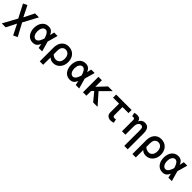

<svg xmlns="http://www.w3.org/2000/svg" viewBox="454 -2137 4000 4000"><g transform="rotate(45 2454.5 -137.0)"><path d="M342.8 192.9 225.1 -40 112.8 182.1H-3.9L168 -131.8L16.1 -423.8L105 -466.8L225.1 -224.1L338.9 -455.1H455.1L282.2 -131.8L433.1 147.9Z M636.7 -227.1Q636.7 -201.2 642.3 -175Q647.9 -148.9 659.9 -127.9Q671.9 -106.9 689.9 -93.5Q708 -80.1 733.9 -80.1Q755.9 -80.1 773.9 -93.5Q792 -106.9 805.9 -127.9Q819.8 -148.9 829.8 -175Q839.8 -201.2 847.7 -227.1Q839.8 -252.9 829.8 -279.5Q819.8 -306.2 805.9 -327.1Q792 -348.1 773.9 -361.6Q755.9 -375 733.9 -375Q708 -375 689.9 -361.6Q671.9 -348.1 659.9 -327.1Q647.9 -306.2 642.3 -279.5Q636.7 -252.9 636.7 -227.1ZM536.1 -227.1Q536.1 -272.9 548.1 -315.9Q560.1 -358.9 584.5 -392.3Q608.9 -425.8 645.5 -445.8Q682.1 -465.8 731 -465.8Q790 -465.8 824 -438.5Q857.9 -411.1 880.9 -357.9L901.9 -455.1H1003.9L939.9 -227.1L1003.9 0H901.9L880.9 -96.2Q857.9 -43 824 -15.9Q790 11.2 731 11.2Q682.1 11.2 645.5 -8.8Q608.9 -28.8 584.5 -62Q560.1 -95.2 548.1 -138.2Q536.1 -181.2 536.1 -227.1Z M1546.9 -227.1Q1546.9 -173.8 1530.8 -130.4Q1514.6 -86.9 1486.3 -55.4Q1458 -23.9 1419.9 -6.3Q1381.8 11.2 1336.9 11.2Q1298.8 11.2 1270.3 -0.5Q1241.7 -12.2 1216.8 -36.1L1215.8 182.1H1115.7V-227.1Q1115.7 -272 1127.7 -314.9Q1139.6 -357.9 1165.3 -391.4Q1190.9 -424.8 1229.7 -445.3Q1268.6 -465.8 1322.8 -465.8Q1374 -465.8 1415.5 -448.5Q1457 -431.2 1486.3 -399.2Q1515.6 -367.2 1531.2 -323Q1546.9 -278.8 1546.9 -227.1ZM1445.8 -227.1Q1445.8 -257.8 1438.2 -284.9Q1430.7 -312 1415.3 -332Q1399.9 -352.1 1377.4 -363.5Q1355 -375 1324.7 -375Q1277.8 -375 1247.3 -340.6Q1216.8 -306.2 1216.8 -227.1V-128.9Q1261.7 -80.1 1328.6 -80.1Q1356.9 -80.1 1378.9 -91.6Q1400.9 -103 1415.8 -122.6Q1430.7 -142.1 1438.2 -168.9Q1445.8 -195.8 1445.8 -227.1Z M1728.5 -227.1Q1728.5 -201.2 1734.1 -175Q1739.7 -148.9 1751.7 -127.9Q1763.7 -106.9 1781.7 -93.5Q1799.8 -80.1 1825.7 -80.1Q1847.7 -80.1 1865.7 -93.5Q1883.8 -106.9 1897.7 -127.9Q1911.6 -148.9 1921.6 -175Q1931.6 -201.2 1939.5 -227.1Q1931.6 -252.9 1921.6 -279.5Q1911.6 -306.2 1897.7 -327.1Q1883.8 -348.1 1865.7 -361.6Q1847.7 -375 1825.7 -375Q1799.8 -375 1781.7 -361.6Q1763.7 -348.1 1751.7 -327.1Q1739.7 -306.2 1734.1 -279.5Q1728.5 -252.9 1728.5 -227.1ZM1627.9 -227.1Q1627.9 -272.9 1639.9 -315.9Q1651.9 -358.9 1676.3 -392.3Q1700.7 -425.8 1737.3 -445.8Q1773.9 -465.8 1822.8 -465.8Q1881.8 -465.8 1915.8 -438.5Q1949.7 -411.1 1972.7 -357.9L1993.7 -455.1H2095.7L2031.7 -227.1L2095.7 0H1993.7L1972.7 -96.2Q1949.7 -43 1915.8 -15.9Q1881.8 11.2 1822.8 11.2Q1773.9 11.2 1737.3 -8.8Q1700.7 -28.8 1676.3 -62Q1651.9 -95.2 1639.9 -138.2Q1627.9 -181.2 1627.9 -227.1Z M2637.7 0H2506.8L2354.5 -184.1L2308.6 -137.2V0H2207.5V-455.1H2308.6V-262.2L2490.7 -455.1H2629.4L2419.4 -246.1Z M2729.5 -455.1H3184.6V-363.8H3007.3V-132.8Q3007.3 -100.1 3020 -90.1Q3032.7 -80.1 3052.7 -80.1Q3063.5 -80.1 3074 -83Q3084.5 -85.9 3090.3 -89.8L3111.3 -6.8Q3073.7 11.2 3033.7 11.2Q2976.6 11.2 2941.4 -17.8Q2906.2 -46.9 2906.2 -101.1V-363.8H2729.5Z M3446.3 -377.9Q3457.5 -416 3492.9 -440.9Q3528.3 -465.8 3571.3 -465.8Q3641.6 -465.8 3674.1 -420.4Q3706.5 -375 3706.5 -282.2V182.1H3605.5V-282.2Q3605.5 -337.9 3589.4 -356.4Q3573.2 -375 3548.3 -375Q3506.3 -375 3481.9 -339.1Q3457.5 -303.2 3457.5 -233.9V0H3356.4V-333Q3356.4 -354 3345.5 -364.5Q3334.5 -375 3317.4 -375Q3307.6 -375 3300.5 -373.5Q3293.5 -372.1 3285.2 -370.1L3265.6 -452.1Q3281.2 -459 3303.2 -462.4Q3325.2 -465.8 3347.2 -465.8Q3366.2 -465.8 3383.8 -460.4Q3401.4 -455.1 3414.8 -444.6Q3428.2 -434.1 3436.8 -417Q3445.3 -399.9 3446.3 -377.9Z M4276.4 -227.1Q4276.4 -173.8 4260.3 -130.4Q4244.1 -86.9 4215.8 -55.4Q4187.5 -23.9 4149.4 -6.3Q4111.3 11.2 4066.4 11.2Q4028.3 11.2 3999.8 -0.5Q3971.2 -12.2 3946.3 -36.1L3945.3 182.1H3845.2V-227.1Q3845.2 -272 3857.2 -314.9Q3869.1 -357.9 3894.8 -391.4Q3920.4 -424.8 3959.2 -445.3Q3998 -465.8 4052.2 -465.8Q4103.5 -465.8 4145 -448.5Q4186.5 -431.2 4215.8 -399.2Q4245.1 -367.2 4260.7 -323Q4276.4 -278.8 4276.4 -227.1ZM4175.3 -227.1Q4175.3 -257.8 4167.7 -284.9Q4160.2 -312 4144.8 -332Q4129.4 -352.1 4106.9 -363.5Q4084.5 -375 4054.2 -375Q4007.3 -375 3976.8 -340.6Q3946.3 -306.2 3946.3 -227.1V-128.9Q3991.2 -80.1 4058.1 -80.1Q4086.4 -80.1 4108.4 -91.6Q4130.4 -103 4145.3 -122.6Q4160.2 -142.1 4167.7 -168.9Q4175.3 -195.8 4175.3 -227.1Z M4458 -227.1Q4458 -201.2 4463.6 -175Q4469.2 -148.9 4481.2 -127.9Q4493.2 -106.9 4511.2 -93.5Q4529.3 -80.1 4555.2 -80.1Q4577.1 -80.1 4595.2 -93.5Q4613.3 -106.9 4627.2 -127.9Q4641.1 -148.9 4651.1 -175Q4661.1 -201.2 4668.9 -227.1Q4661.1 -252.9 4651.1 -279.5Q4641.1 -306.2 4627.2 -327.1Q4613.3 -348.1 4595.2 -361.6Q4577.1 -375 4555.2 -375Q4529.3 -375 4511.2 -361.6Q4493.2 -348.1 4481.2 -327.1Q4469.2 -306.2 4463.6 -279.5Q4458 -252.9 4458 -227.1ZM4357.4 -227.1Q4357.4 -272.9 4369.4 -315.9Q4381.3 -358.9 4405.8 -392.3Q4430.2 -425.8 4466.8 -445.8Q4503.4 -465.8 4552.2 -465.8Q4611.3 -465.8 4645.3 -438.5Q4679.2 -411.1 4702.1 -357.9L4723.1 -455.1H4825.2L4761.2 -227.1L4825.2 0H4723.1L4702.1 -96.2Q4679.2 -43 4645.3 -15.9Q4611.3 11.2 4552.2 11.2Q4503.4 11.2 4466.8 -8.8Q4430.2 -28.8 4405.8 -62Q4381.3 -95.2 4369.4 -138.2Q4357.4 -181.2 4357.4 -227.1Z"/></g></svg>

Font: Anonymous Pro
Style: Bold
Weight: 700
Monospace: yes
Designer: Mark Simonson
Version: Version 1.003